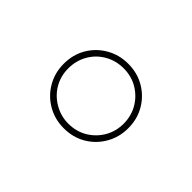

<svg xmlns="http://www.w3.org/2000/svg" viewBox="-60 -880 652 652"><g transform="rotate(45 266.0 -554.0)"><path d="M266 -399Q223 -399 187.5 -419.5Q152 -440 131.5 -475.5Q111 -511 111 -554Q111 -598 131.5 -633Q152 -668 187.5 -688.5Q223 -709 266 -709Q310 -709 345 -688.5Q380 -668 400.5 -633Q421 -598 421 -554Q421 -511 400.5 -475.5Q380 -440 345 -419.5Q310 -399 266 -399ZM266 -421Q304 -421 334 -439Q364 -457 381.5 -487Q399 -517 399 -554Q399 -591 381.5 -621Q364 -651 334 -669Q304 -687 266 -687Q229 -687 198.5 -669.5Q168 -652 150.5 -621.5Q133 -591 133 -554Q133 -517 150.5 -487Q168 -457 199 -439Q230 -421 266 -421Z"/></g></svg>

Font: Lexend Tera Thin
Style: Regular
Weight: 250
Version: Version 1.007